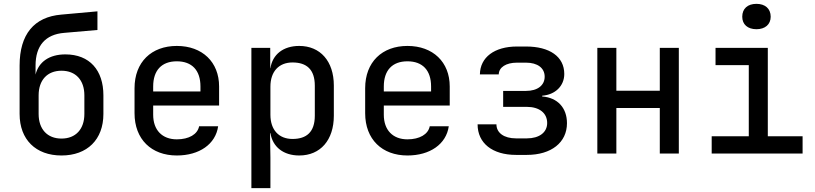

<svg xmlns="http://www.w3.org/2000/svg" viewBox="-20 -799 4240 999"><path d="M300 10C434 10 518 -73 518 -206V-303C518 -433 447 -516 320 -516C237 -516 181 -477 165 -411V-458C165 -561 216 -620 314 -628L487 -643V-740L299 -723C157 -711 82 -620 82 -458V-206C82 -73 166 10 300 10ZM300 -78C226 -78 181 -127 181 -206V-303C181 -382 226 -431 300 -431C374 -431 419 -382 419 -303V-206C419 -127 374 -78 300 -78Z M900 10C1017 10 1102 -49 1115 -142H1016C1008 -100 963 -74 900 -74C824 -74 777 -122 777 -202V-250H1120V-349C1120 -476 1033 -560 900 -560C768 -560 680 -476 680 -340V-210C680 -74 768 10 900 10ZM777 -349C777 -433 821 -480 900 -480C979 -480 1023 -433 1023 -349V-323H777Z M1288 180H1387V21L1385 -106H1387C1399 -34 1455 10 1537 10C1647 10 1717 -70 1717 -197V-354C1717 -481 1646 -560 1537 -560C1454 -560 1398 -516 1387 -444H1386V-550H1288ZM1502 -76C1431 -76 1387 -123 1387 -202V-348C1387 -427 1431 -474 1502 -474C1575 -474 1618 -438 1618 -353V-197C1618 -112 1575 -76 1502 -76Z M2100 10C2217 10 2302 -49 2315 -142H2216C2208 -100 2163 -74 2100 -74C2024 -74 1977 -122 1977 -202V-250H2320V-349C2320 -476 2233 -560 2100 -560C1968 -560 1880 -476 1880 -340V-210C1880 -74 1968 10 2100 10ZM1977 -349C1977 -433 2021 -480 2100 -480C2179 -480 2223 -433 2223 -349V-323H1977Z M2665 7H2721C2849 7 2930 -58 2930 -158C2930 -237 2882 -291 2801 -297V-301C2869 -306 2916 -352 2916 -414C2916 -505 2839 -557 2717 -557H2670C2553 -557 2478 -501 2477 -412H2575C2576 -449 2613 -473 2670 -473H2717C2777 -473 2814 -445 2814 -400C2814 -355 2777 -326 2717 -326H2598V-243H2721C2786 -243 2827 -211 2827 -159C2827 -110 2786 -79 2721 -79H2665C2602 -79 2563 -108 2563 -152H2465C2465 -54 2542 7 2665 7Z M3088 0H3187V-237H3413V0H3512V-550H3413V-327H3187V-550H3088Z M3916 -647C3961 -647 3990 -672 3990 -712C3990 -754 3961 -779 3916 -779C3870 -779 3842 -754 3842 -712C3842 -672 3870 -647 3916 -647ZM3683 0H4156V-90H3975V-550H3703V-460H3876V-90H3683Z"/></svg>

Font: JetBrains Mono Medium
Style: Regular
Weight: 436
Monospace: yes
Designer: Philipp Nurullin, Konstantin Bulenkov
Foundry: JetBrains
Version: Version 2.305